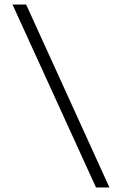

<svg xmlns="http://www.w3.org/2000/svg" viewBox="-20 -720 536 844"><path d="M461 104H402L35 -700H95Z"/></svg>

Font: Kulim Park Light
Style: Regular
Weight: 300
Designer: Noponies / Dale Sattler
Foundry: Noponies
Version: Version 1.000; ttfautohint (v1.8.3)